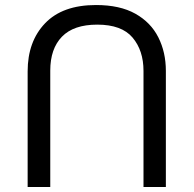

<svg xmlns="http://www.w3.org/2000/svg" viewBox="-20 -734 771 764"><path d="M640 -452Q640 -526 610 -585.5Q580 -645 518.5 -679.5Q457 -714 362 -714Q229 -714 159.5 -641.5Q90 -569 90 -450V10H180V-453Q180 -540 226.5 -588Q273 -636 367 -636Q464 -636 507.5 -584.5Q551 -533 551 -452V10H640Z"/></svg>

Font: hexhindi15
Style: Regular
Weight: 400
Designer: Jelle Bosma - Monotype Design Team
Foundry: Monotype Imaging Inc.
Version: Version 2.006